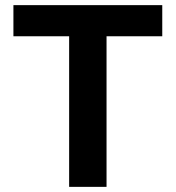

<svg xmlns="http://www.w3.org/2000/svg" viewBox="-20 -727 683 747"><path d="M32.2 -707H611.3V-585.9H394.5V0H249V-585.9H32.2Z"/></svg>

Font: Pretendard GOV
Style: Bold
Weight: 700
Designer: Base glyphs from Inter by Rasmus Andersson; Hangeul glyphs from Noto Sans CJK(Source Han Sans) by Jang Soo-young and Kan
Foundry: Kil Hyung-jin
Version: Version 1.309